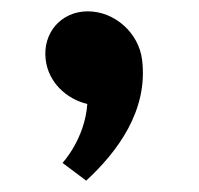

<svg xmlns="http://www.w3.org/2000/svg" viewBox="-20 -186 354 342"><path d="M136.3 -165.8C89 -165.8 55.5 -127.5 61.4 -79.5C66.2 -39.8 97.7 -9.8 135.5 -0.8C131.2 61.5 91.4 104.2 91.4 104.2L133.5 135.8C188.8 84.8 244.3 11.2 233.1 -79.5C227.2 -127.5 184.3 -165.8 136.3 -165.8Z"/></svg>

Font: Hussar
Style: BdOpOblOne
Weight: 700
Foundry: Cannot Into Space Fonts
Version: Version 2.00